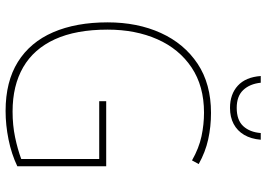

<svg xmlns="http://www.w3.org/2000/svg" viewBox="-153 -790 953 687"><g transform="rotate(90 323.5 -446.5)"><path d="M342 -350H575V-32Q531 -11 479 -0.5Q427 10 377 10Q272 10 201.5 -34Q131 -78 95.5 -160Q60 -242 60 -355Q60 -462 98 -545.5Q136 -629 208 -677Q280 -725 384 -725Q433 -725 478.5 -715Q524 -705 567 -681L554 -657Q510 -682 467.5 -691Q425 -700 383 -700Q288 -700 221.5 -655.5Q155 -611 120.5 -533Q86 -455 86 -355Q86 -242 120.5 -166.5Q155 -91 220.5 -53Q286 -15 379 -15Q428 -15 471 -24Q514 -33 549 -46V-325H342ZM480 -903Q477 -868 462.5 -843.5Q448 -819 423.5 -806Q399 -793 366 -793Q317 -793 286.5 -821Q256 -849 252 -903H276Q280 -864 302 -840.5Q324 -817 366 -817Q410 -817 431.5 -840.5Q453 -864 456 -903Z"/></g></svg>

Font: Noto Sans Khmer SemiCondensed Thin
Style: Regular
Weight: 250
Width: 4
Designer: Danh Hong and the Monotype Design Team
Foundry: Monotype Imaging Inc.
Version: Version 2.004